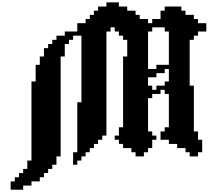

<svg xmlns="http://www.w3.org/2000/svg" viewBox="-20 -1306 1790 1647"><path d="M71.4 250V321.4H178.6V285.7H250V250H321.4V214.3H357.1V178.6H392.9V142.9H428.6V107.1H464.3V35.7H500V-821.4H535.7V-928.6H571.4V-964.3H607.1V-1000H678.6V-428.6H642.9V0H607.1V107.1H642.9V71.4H678.6V35.7H714.3V0H750V-35.7H785.7V-71.4H821.4V-107.1H857.1V-142.9H892.9V-1035.7H928.6V-1071.4H964.3V-1035.7H1000V-1000H1035.7V-964.3H1071.4V-821.4H1035.7V-214.3H1000V-142.9H964.3V-107.1H1000V-71.4H1035.7V-35.7H1107.1V0H1142.9V35.7H1214.3V0H1250V-35.7H1285.7V-107.1H1321.4V-142.9H1285.7V-178.6H1250V-464.3H1285.7V-500H1357.1V-535.7H1392.9V-500H1428.6V-214.3H1392.9V-178.6H1357.1V-107.1H1428.6V-71.4H1500V-35.7H1571.4V0H1607.1V35.7H1678.6V0H1714.3V-107.1H1678.6V-178.6H1642.9V-571.4H1607.1V-964.3H1642.9V-1000H1678.6V-1035.7H1750V-1107.1H1678.6V-1142.9H1642.9V-1178.6H1571.4V-1214.3H1535.7V-1250H1392.9V-1214.3H1357.1V-1142.9H1285.7V-1107.1H1250V-1142.9H1178.6V-1178.6H1142.9V-1214.3H1071.4V-1250H1000V-1285.7H892.9V-1250H821.4V-1214.3H785.7V-1178.6H750V-1142.9H714.3V-1107.1H642.9V-1035.7H535.7V-1000H464.3V-964.3H428.6V-928.6H392.9V-892.9H357.1V-821.4H321.4V-750H285.7V-607.1H250V71.4H214.3V142.9H178.6V178.6H142.9V214.3H107.1V250ZM1285.7 -535.7V-571.4H1250V-642.9H1321.4V-678.6H1392.9V-714.3H1428.6V-607.1H1392.9V-571.4H1321.4V-535.7ZM1250 -714.3V-1035.7H1285.7V-1071.4H1392.9V-1035.7H1428.6V-750H1321.4V-714.3Z"/></svg>

Font: Gossip High Pixel
Style: Regular
Weight: 500
Width: 7
Designer: Deborah Khodanovich
Version: Version 1.001;Glyphs 3.3.1 (3343)